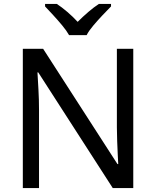

<svg xmlns="http://www.w3.org/2000/svg" viewBox="-20 -964 800 984"><path d="M663 0H558L176 -593H172Q174 -558 177 -506Q180 -454 180 -399V0H97V-714H201L582 -123H586Q585 -139 583.5 -171Q582 -203 580.5 -241Q579 -279 579 -311V-714H663ZM334 -784Q321 -807 299 -833.5Q277 -860 253 -886Q229 -912 211 -931V-944H271Q297 -927 325 -903Q353 -879 378 -852Q405 -879 433 -903Q461 -927 487 -944H549V-931Q530 -912 505.5 -886Q481 -860 458.5 -833.5Q436 -807 424 -784Z"/></svg>

Font: Noto Sans Tifinagh Ahaggar
Style: Regular
Weight: 400
Designer: JamraPatel
Foundry: JamraPatel LLC
Version: Version 2.006; ttfautohint (v1.8.4.7-5d5b)